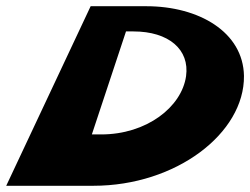

<svg xmlns="http://www.w3.org/2000/svg" viewBox="-34 -597 804 617"><path d="M257.3 -577 -14 0H266C532 0 751.9 -169 750 -353C747.6 -494 605.3 -577 436.3 -577ZM261.2 -165 370.9 -496H394.9C507.9 -496 576 -438 563.9 -352C549.7 -253 437.2 -165 291.2 -165Z"/></svg>

Font: Hussar Milosc
Style: Obl
Weight: 700
Foundry: Cannot Into Space Fonts
Version: Version 1.02